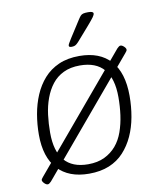

<svg xmlns="http://www.w3.org/2000/svg" viewBox="-83 -785 735 873"><g transform="rotate(-10 284.5 -348.5)"><path d="M67 21Q62 21 56.5 17Q51 13 47 7.5Q43 2 43 -2Q43 -5 45 -8Q47 -11 51 -16L486 -533Q490 -537 494 -540Q498 -543 502 -543Q507 -543 512.5 -539Q518 -535 522 -530Q526 -525 526 -520Q526 -517 524 -514Q522 -511 518 -506L83 11Q79 15 75 18Q71 21 67 21ZM261 6Q167 6 116.5 -49Q66 -104 66 -208Q66 -255 74 -301.5Q82 -348 99.5 -389Q117 -430 145 -461.5Q173 -493 213.5 -511Q254 -529 309 -529Q403 -529 453 -473.5Q503 -418 503 -311Q503 -261 494.5 -214Q486 -167 468 -127.5Q450 -88 422 -57.5Q394 -27 354 -10.5Q314 6 261 6ZM264 -37Q308 -37 340 -52.5Q372 -68 394 -94Q416 -120 428.5 -155.5Q441 -191 446.5 -231Q452 -271 452 -314Q452 -400 415 -443Q378 -486 304 -486Q260 -486 228 -470.5Q196 -455 175 -428Q154 -401 141 -365.5Q128 -330 123 -290Q118 -250 118 -208Q118 -123 154.5 -80Q191 -37 264 -37ZM282 -576Q277 -576 273.5 -577.5Q270 -579 270 -583Q270 -587 274 -594Q278 -601 286 -614L336 -692Q343 -703 348 -708.5Q353 -714 361 -716Q369 -718 383 -718Q396 -718 401.5 -715.5Q407 -713 407 -708Q407 -702 399.5 -691.5Q392 -681 373 -659L318 -596Q311 -588 305.5 -583.5Q300 -579 294.5 -577.5Q289 -576 282 -576Z"/></g></svg>

Font: Asap ExtraLight
Style: Italic
Weight: 250
Italic angle: -6°
Version: Version 3.001